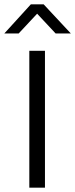

<svg xmlns="http://www.w3.org/2000/svg" viewBox="-55 -864 346 884"><path d="M152 -630V0H80V-630ZM87 -844H146L271 -710H201L116 -801L31 -710H-35Z"/></svg>

Font: Ek Mukta Light
Style: Regular
Weight: 300
Designer: Girish Dalvi and Yashodeep Gholap
Foundry: Ek Type
Version: Version 2.538;PS 1.002;hotconv 16.6.51;makeotf.lib2.5.65220;